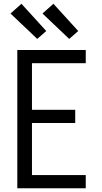

<svg xmlns="http://www.w3.org/2000/svg" viewBox="-20 -1001 540 1021"><path d="M72 0V-735H436V-665H150V-417H380V-347H150V-70H436V0ZM348 -794 206 -929 264 -981 396 -836ZM178 -794 36 -929 94 -981 226 -836Z"/></svg>

Font: Iosevka SS04
Style: Regular
Weight: 400
Monospace: yes
Designer: Belleve Invis
Foundry: Belleve Invis
Version: Version 19.0.0; ttfautohint (v1.8.4)